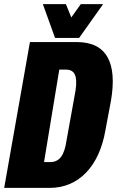

<svg xmlns="http://www.w3.org/2000/svg" viewBox="-58 -916 569 936"><path d="M-37.6 0H184.6C323.7 0 425.3 -102.5 456.1 -281.7L482.9 -424.8C514.2 -606.9 463.9 -710.9 316.9 -710.9H87.9ZM156.7 -126 231 -576.7H262.2C305.2 -577.1 320.8 -547.9 310.5 -476.1L266.1 -230C255.9 -159.7 232.4 -126 187.5 -126ZM210.4 -731H327.6L444.8 -896H335.9L289.6 -831.1L263.2 -896H150.9Z"/></svg>

Font: Roboto Flex Super Cond Black
Style: Italic
Weight: 900
Width: 3
Italic angle: -10°
Designer: Berlow after Robertson
Foundry: Google
Version: Version 3.200;Glyphs 3.3 (3311)